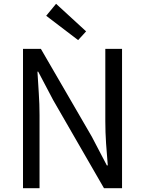

<svg xmlns="http://www.w3.org/2000/svg" viewBox="-20 -990 763 1010"><path d="M101 0V-733H195L463 -271L542 -120H547Q542 -175 538 -235Q534 -295 534 -352V-733H622V0H527L260 -463L181 -613H177Q180 -558 184 -500.5Q188 -443 188 -385V0ZM391 -779 223 -907 275 -970 433 -825Z"/></svg>

Font: Noto Sans HK
Style: Regular
Weight: 400
Designer: Ryoko NISHIZUKA 西塚涼子 (kana, bopomofo & ideographs); Paul D. Hunt (Latin, Greek & Cyrillic); Sandoll Communications 산돌커뮤니
Foundry: Adobe
Version: Version 2.004-H2;hotconv 1.0.118;makeotfexe 2.5.65603